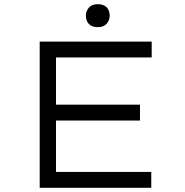

<svg xmlns="http://www.w3.org/2000/svg" viewBox="-20 -899 886 919"><path d="M170 0V-700H706V-624H248V-76H704V0ZM211 -322V-398H650V-322ZM448 -769Q420 -769 405.5 -784Q391 -799 391 -824Q391 -846 405.5 -862.5Q420 -879 448 -879Q476 -879 490.5 -864Q505 -849 505 -824Q505 -802 490.5 -785.5Q476 -769 448 -769Z"/></svg>

Font: Lexend Tera Light
Style: Regular
Weight: 300
Designer: Bonnie Shaver-Troup, Thomas Jockin
Foundry: Lexend
Version: Version 1.007